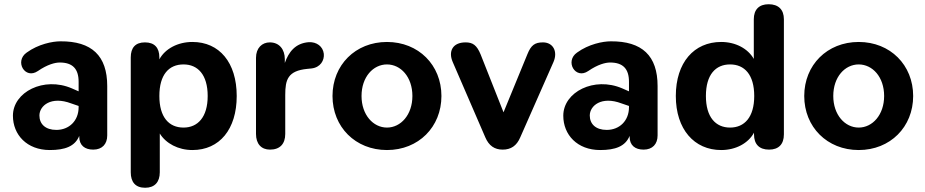

<svg xmlns="http://www.w3.org/2000/svg" viewBox="-20 -698 4364 906"><path d="M215 10C286 10 334 -7 354 -57V-53C354 -12 380 8 420 8C462 8 486 -18 486 -59V-292C486 -435 413 -504 265 -503C228 -503 161 -490 106 -450C47 -409 98 -321 159 -363C204 -394 240 -403 262 -403C323 -403 351 -373 351 -312V-267L319 -281C187 -338 41 -264 41 -152C41 -62 107 10 215 10ZM166 -153C166 -199 221 -246 316 -210L351 -198V-192C351 -128 306 -85 246 -85C194 -85 166 -113 166 -153Z M665 188C710 188 734 161 734 115V-68C763 -21 821 10 888 10C1016 10 1097 -88 1097 -245C1097 -403 1015 -500 888 -500C819 -500 759 -468 732 -418V-427C732 -473 709 -498 664 -498C619 -498 597 -473 597 -427V115C597 161 619 188 665 188ZM846 -96C777 -96 732 -145 732 -245C732 -346 777 -394 846 -394C913 -394 960 -346 960 -245C960 -145 913 -96 846 -96Z M1254 8C1301 8 1326 -19 1326 -66V-250C1326 -322 1338 -364 1430 -373L1450 -375C1492 -380 1511 -413 1508 -444C1504 -479 1474 -501 1437 -499C1373 -494 1342 -452 1324 -401V-419C1324 -465 1298 -498 1253 -498C1217 -498 1188 -472 1188 -425V-66C1188 -19 1213 8 1254 8Z M1806 10C1955 10 2063 -99 2063 -245C2063 -391 1955 -500 1806 -500C1657 -500 1549 -391 1549 -245C1549 -99 1657 10 1806 10ZM1806 -96C1741 -96 1686 -156 1686 -245C1686 -335 1741 -394 1806 -394C1871 -394 1926 -335 1926 -245C1926 -156 1871 -96 1806 -96Z M2352 8C2391 8 2418 -10 2435 -50L2592 -406C2613 -455 2590 -498 2542 -498C2504 -498 2486 -485 2469 -443L2356 -168L2248 -441C2230 -485 2211 -498 2177 -498C2115 -498 2095 -455 2116 -406L2270 -50C2287 -10 2314 8 2352 8Z M2812 10C2883 10 2931 -7 2951 -57V-53C2951 -12 2977 8 3017 8C3059 8 3083 -18 3083 -59V-292C3083 -435 3010 -504 2862 -503C2825 -503 2758 -490 2703 -450C2644 -409 2695 -321 2756 -363C2801 -394 2837 -403 2859 -403C2920 -403 2948 -373 2948 -312V-267L2916 -281C2784 -338 2638 -264 2638 -152C2638 -62 2704 10 2812 10ZM2763 -153C2763 -199 2818 -246 2913 -210L2948 -198V-192C2948 -128 2903 -85 2843 -85C2791 -85 2763 -113 2763 -153Z M3383 10C3452 10 3511 -22 3538 -72V-64C3538 -17 3563 8 3609 8C3654 8 3679 -17 3679 -64V-607C3679 -653 3653 -678 3607 -678C3562 -678 3537 -653 3537 -607V-420C3509 -469 3451 -500 3383 -500C3255 -500 3169 -403 3169 -245C3169 -88 3256 10 3383 10ZM3425 -96C3357 -96 3311 -145 3311 -245C3311 -346 3357 -394 3425 -394C3493 -394 3539 -346 3539 -245C3539 -145 3493 -96 3425 -96Z M4032 10C4181 10 4289 -99 4289 -245C4289 -391 4181 -500 4032 -500C3883 -500 3775 -391 3775 -245C3775 -99 3883 10 4032 10ZM4032 -96C3967 -96 3912 -156 3912 -245C3912 -335 3967 -394 4032 -394C4097 -394 4152 -335 4152 -245C4152 -156 4097 -96 4032 -96Z"/></svg>

Font: SN Pro
Style: Bold
Weight: 700
Designer: Tobias Whetton
Foundry: Supernotes
Version: Version 1.003;Glyphs 3.3 (3324)